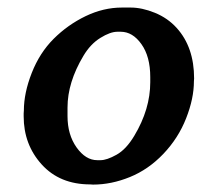

<svg xmlns="http://www.w3.org/2000/svg" viewBox="-20 -481 543 511"><path d="M301.3 -396.5H292.5Q273.4 -396.5 247.1 -380.1Q220.7 -363.8 202.1 -332.5Q159.7 -261.7 159.7 -194.8V-171.9Q159.7 -122.6 183.8 -88.6Q208 -54.7 238.8 -54.7H247.6Q264.2 -54.7 290 -69.1Q315.9 -83.5 337.4 -119.6Q379.9 -190.4 379.9 -262.2V-275.9Q379.9 -330.6 356.4 -363.5Q333 -396.5 301.3 -396.5ZM304.7 -460.9H327.6Q357.9 -460.9 392.1 -447Q426.3 -433.1 450.2 -406.7Q496.6 -355.5 496.6 -272L496.1 -264.6Q496.1 -218.8 475.3 -166Q454.6 -113.3 414.8 -71.5Q375 -29.8 325.7 -9.8Q276.4 10.3 227.5 10.3L220.2 9.8Q139.2 9.8 91.1 -43.2Q43 -96.2 43 -171.4V-179.2L43.5 -186.5Q43.5 -233.4 64.5 -286.9Q85.4 -340.3 122.8 -377.7Q160.2 -415 207.8 -438Q255.4 -460.9 304.7 -460.9Z"/></svg>

Font: Averia Serif Libre
Style: Bold Italic
Weight: 700
Italic angle: -6.90001°
Version: Version 1.002